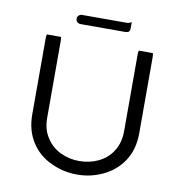

<svg xmlns="http://www.w3.org/2000/svg" viewBox="-88 -884 915 970"><g transform="rotate(10 370.0 -399.5)"><path d="M98.1 -667Q95.7 -660.6 95.7 -641.6V-255.9Q95.7 -173.8 134.5 -114Q173.3 -54.2 239.3 -24.9Q301.3 3.9 371.1 3.9Q440.9 3.9 503.4 -25.9Q565.9 -55.2 604.5 -112.3Q644.5 -171.9 644.5 -255.9V-641.6Q644.5 -660.6 642.1 -667H569.8Q567.4 -660.6 567.4 -641.6V-252.9Q567.4 -180.2 525.4 -130.9Q502 -103 466.8 -86.4Q421.4 -65.4 369.6 -65.4Q317.9 -65.4 272.9 -86.9Q227.5 -108.9 201.2 -150.4Q172.9 -191.4 172.9 -252.9V-641.6Q172.9 -660.6 170.4 -667ZM255.9 -748H484.4Q498.5 -748 504.9 -753.9Q509.8 -759.3 509.8 -769.5V-802.7Q497.6 -794.9 484.4 -794.9H255.9Q246.1 -794.9 239.3 -788.1Q232.4 -781.2 232.4 -771.5Q232.4 -770 232.9 -767.3Q233.4 -764.6 233.6 -763.4Q233.9 -762.2 234.6 -761.2Q235.4 -760.3 235.8 -758.8Q237.3 -756.8 239.3 -754.9Q246.1 -748 255.9 -748Z"/></g></svg>

Font: YuPearl-Light
Style: Light
Weight: 300
Designer: Max Yao
Foundry: Max-Everyday
Version: Version 1.011; ttfautohint (v1.8.3)